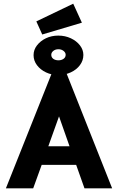

<svg xmlns="http://www.w3.org/2000/svg" viewBox="-20 -1021 640 1041"><path d="M438 0 393 -127H206L160 0H12L261 -625H340L588 0ZM300 -390 242 -228H357ZM296 -614Q260 -614 229.5 -628.5Q199 -643 180.5 -667.5Q162 -692 162 -722Q162 -751 180.5 -775Q199 -799 229 -813.5Q259 -828 296 -828Q333 -828 364 -813.5Q395 -799 413.5 -775Q432 -751 432 -723Q432 -693 413.5 -668Q395 -643 363.5 -628.5Q332 -614 296 -614ZM297 -694Q313 -694 324.5 -702Q336 -710 336 -724Q336 -736 324.5 -745Q313 -754 297 -754Q280 -754 269 -745Q258 -736 258 -724Q258 -710 269 -702Q280 -694 297 -694ZM209 -834 177 -905 377 -1001 424 -898Z"/></svg>

Font: Inconsolata Expanded Black
Style: Regular
Weight: 900
Width: 7
Monospace: yes
Designer: Raph Levien, Cyreal, Brenton Simpson
Foundry: Raph Levien, Cyreal, Google
Version: Version 3.001; ttfautohint (v1.8.2.53-6de2)